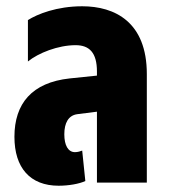

<svg xmlns="http://www.w3.org/2000/svg" viewBox="-20 -582 540 612"><path d="M167 10C199 10 233 4 252 -5L242 -102C237 -100 228 -97 219 -97C197 -97 185 -119 185 -154C185 -190 198 -214 226 -218L289 -226V0H448V-346C448 -512 346 -562 242 -562C161 -562 99 -537 69 -518V-386C102 -413 165 -438 221 -438C265 -438 289 -414 289 -354V-341L202 -332C82 -319 26 -252 26 -146C26 -47 76 10 167 10Z"/></svg>

Font: Noto Sans Thai ExtCond Blk
Style: Regular
Weight: 900
Width: 2
Designer: Monotype Design Team
Foundry: Monotype Imaging Inc.
Version: Version 2.002